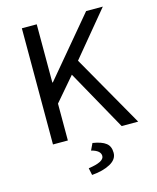

<svg xmlns="http://www.w3.org/2000/svg" viewBox="-127 -743 854 1047"><g transform="rotate(-15 300.0 -220.0)"><path d="M405.8 128.9Q406.2 166 365.2 188.5Q324.2 210.9 261.2 215.8L252.9 175.8Q341.8 163.6 341.8 129.9Q341.8 99.1 290 85.9L308.1 47.9Q358.9 55.7 382.3 74.2Q405.8 91.8 405.8 128.9ZM98.1 0V-655.8H182.1V-327.1H185.1L460.9 -655.8H555.2L348.1 -405.8L579.1 0H485.8L295.9 -340.8L182.1 -208V0Z"/></g></svg>

Font: SourceCodePro-Regular
Style: Regular
Weight: 400
Monospace: yes
Designer: Paul D. Hunt
Foundry: Adobe Systems Incorporated
Version: Version 1.009;PS 1.000;hotconv 1.0.70;makeotf.lib2.5.5900